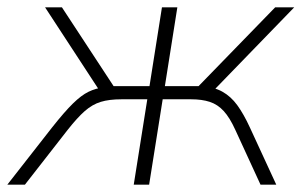

<svg xmlns="http://www.w3.org/2000/svg" viewBox="-51 -504 823 524"><path d="M-31 0 91 -156Q125 -199 148 -221.5Q171 -244 190.5 -253.5Q210 -263 234 -266L221 -256L72 -484H118L259 -269H357L391 -484H433L399 -269H491L700 -484H752L531 -256L497 -269Q532 -267 555.5 -254Q579 -241 596.5 -217Q614 -193 631 -156L703 0H660L591 -150Q576 -183 559.5 -201Q543 -219 521.5 -226Q500 -233 471 -233H393L356 0H314L351 -233H280Q247 -233 224 -226Q201 -219 180.5 -201Q160 -183 134 -150L17 0Z"/></svg>

Font: Nunito Sans 12pt ExtraLight
Style: Italic
Weight: 200
Italic angle: -9°
Designer: Vernon Adams
Foundry: Vernon Adams
Version: Version 3.101;gftools[0.9.27]